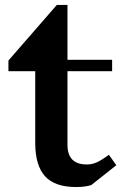

<svg xmlns="http://www.w3.org/2000/svg" viewBox="-20 -744 503 774"><path d="M348 2Q323 10 287 10Q201 10 161.5 -33.5Q122 -77 122 -168V-457H14V-500L209 -724H252V-503H432V-457H252V-160Q252 -81 330 -81Q351 -81 370 -89.5Q389 -98 419 -120L449 -78Z"/></svg>

Font: InknutAntiqua
Style: Medium
Weight: 500
Designer: Claus Eggers Srensen
Foundry: Claus Eggers Srensen
Version: Version 1.000; ttfautohint (v1.2) -l 7 -r 28 -G 50 -x 13 -D 